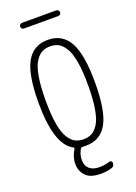

<svg xmlns="http://www.w3.org/2000/svg" viewBox="-203 -982 906 1279"><g transform="rotate(-20 250.0 -342.5)"><path d="M127.9 -905.3H372.1Q379.9 -905.3 385.7 -898.9Q391.6 -892.6 391.6 -884.8Q391.6 -877 385.7 -871.1Q379.9 -865.2 372.1 -865.2H127.9Q120.1 -865.2 114.3 -871.1Q108.4 -877 108.4 -884.8Q108.4 -892.6 114.3 -898.9Q120.1 -905.3 127.9 -905.3ZM308.1 -681.2Q283.2 -694.3 250 -694.3Q216.8 -694.3 191.9 -681.2Q167 -668 145 -633.8Q123 -599.6 111.3 -532.2Q99.6 -464.8 99.6 -364.7Q99.6 -264.6 111.3 -197.3Q123 -129.9 145 -95.7Q167 -61.5 191.9 -48.8Q216.8 -36.1 250 -36.1Q283.2 -36.1 308.1 -48.8Q333 -61.5 355 -95.7Q377 -129.9 388.7 -197.3Q400.4 -264.6 400.4 -364.7Q400.4 -464.8 388.7 -532.2Q377 -599.6 355 -633.8Q333 -668 308.1 -681.2ZM167 -7.8Q49.8 -67.4 49.8 -365.2Q49.8 -565.4 98.6 -652.8Q147.5 -740.2 250 -740.2Q352.5 -740.2 401.4 -652.8Q450.2 -565.4 450.2 -365.2Q450.2 -165 401.4 -77.6Q352.5 9.8 250 9.8Q233.4 9.8 224.6 8.8Q217.8 7.8 211.9 14.6Q189.5 52.7 190.4 90.8Q190.4 130.9 215.3 152.8Q240.2 174.8 287.1 174.8Q325.2 174.8 358.4 163.1Q365.2 160.2 372.1 165Q378.9 169.9 378.9 177.7Q378.9 202.1 356.4 209Q318.4 219.7 282.2 219.7Q205.1 219.7 172.9 184.6Q140.6 149.4 140.6 100.6Q140.6 49.8 169.9 3.9Q173.8 -3.9 167 -7.8Z"/></g></svg>

Font: Rounded-X Mgen+ 2m light
Style: Regular
Weight: 200
Designer: [Source Han Sans]
Ryoko NISHIZUKA  (kana & ideographs); Paul D. Hunt (Latin, Greek & Cyrillic); Wenlong ZHANG  (bopomofo
Version: Version 1.059.20150602